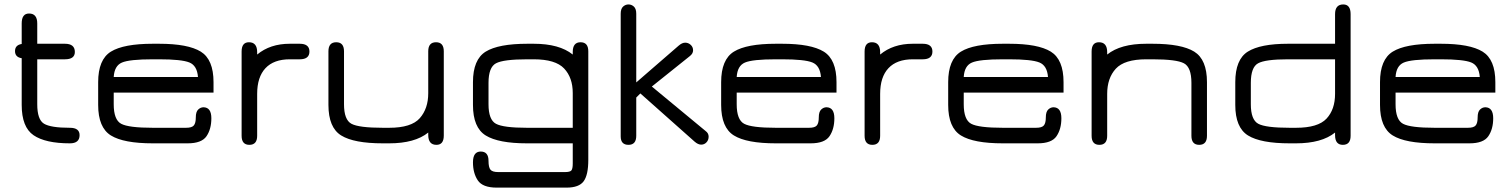

<svg xmlns="http://www.w3.org/2000/svg" viewBox="-20 -648 6835 868"><path d="M148.4 -176.8Q148.4 -107.4 178.7 -88.9Q209 -70.3 295.9 -70.3Q339.8 -70.3 339.8 -37.1Q339.8 0 295.9 0Q185.5 0 131.8 -36.6Q78.1 -73.2 78.1 -173.8V-384.8Q47.9 -389.6 47.9 -417Q47.9 -444.3 78.1 -449.2V-542Q78.1 -586.9 111.3 -586.9Q148.4 -586.9 148.4 -542V-450.2H273.4Q318.4 -450.2 318.4 -413.1Q318.4 -379.9 273.4 -379.9H148.4Z M945.3 -276.4V-229.5H494.1V-176.8Q494.1 -106.4 527.8 -88.4Q561.5 -70.3 670.9 -70.3H821.3Q847.7 -70.3 856.4 -81.1Q865.2 -91.8 865.2 -117.2Q865.2 -142.6 876 -152.8Q886.7 -163.1 900.4 -163.1Q935.5 -162.1 935.5 -113.3Q935.5 -64.5 913.6 -32.2Q891.6 0 828.1 0H670.9Q539.1 0 481.4 -35.6Q423.8 -71.3 423.8 -173.8V-276.4Q423.8 -378.9 481.4 -414.6Q539.1 -450.2 670.9 -450.2H699.2Q830.1 -450.2 887.7 -414.6Q945.3 -378.9 945.3 -276.4ZM699.2 -379.9H670.9Q565.4 -379.9 531.2 -365.2Q497.1 -350.6 494.1 -299.8H875Q871.1 -351.6 835.9 -365.7Q800.8 -379.9 699.2 -379.9Z M1290 -379.9Q1217.8 -379.9 1180.2 -339.8Q1142.6 -299.8 1142.6 -223.6V-34.2Q1142.6 6.8 1107.4 6.8Q1072.3 6.8 1072.3 -34.2V-415Q1072.3 -457 1105.5 -457Q1142.6 -457 1142.6 -412.1V-401.4Q1201.2 -450.2 1290 -450.2H1335Q1378.9 -450.2 1378.9 -415Q1378.9 -379.9 1335 -379.9Z M1739.3 -70.3Q1839.8 -70.3 1877.9 -113.8Q1916 -157.2 1916 -226.6V-416Q1916 -457 1951.2 -457Q1986.3 -457 1986.3 -416V-35.2Q1986.3 6.8 1953.1 6.8Q1916 6.8 1916 -38.1V-48.8Q1855.5 0 1739.3 0H1710.9Q1580.1 0 1522.5 -35.6Q1464.8 -71.3 1464.8 -173.8V-416Q1464.8 -457 1500 -457Q1535.2 -457 1535.2 -416V-176.8Q1535.2 -106.4 1568.8 -88.4Q1602.5 -70.3 1710.9 -70.3Z M2639.6 75.2Q2639.6 142.6 2618.7 171.4Q2597.7 200.2 2541 200.2H2225.6Q2162.1 200.2 2140.1 167.5Q2118.2 134.8 2118.2 85.9Q2118.2 37.1 2153.3 37.1Q2188.5 37.1 2188.5 79.1Q2188.5 108.4 2197.3 119.1Q2206.1 129.9 2232.4 129.9H2534.2Q2556.6 129.9 2563 122.6Q2569.3 115.2 2569.3 90.8V0H2362.3Q2233.4 0 2175.8 -35.6Q2118.2 -71.3 2118.2 -173.8V-276.4Q2118.2 -378.9 2175.8 -414.6Q2233.4 -450.2 2364.3 -450.2H2392.6Q2508.8 -450.2 2569.3 -401.4V-413.1Q2569.3 -457 2604.5 -457Q2639.6 -457 2639.6 -416ZM2362.3 -70.3H2569.3V-227.5Q2569.3 -296.9 2530.3 -338.4Q2491.2 -379.9 2392.6 -379.9H2364.3Q2255.9 -379.9 2222.2 -361.8Q2188.5 -343.8 2188.5 -273.4V-176.8Q2188.5 -106.4 2222.2 -88.4Q2255.9 -70.3 2362.3 -70.3Z M3169.9 -55.7Q3183.6 -45.9 3183.6 -30.3Q3183.6 -14.6 3173.8 -4.4Q3164.1 5.9 3149.9 5.9Q3135.7 5.9 3120.1 -7.8L2875 -225.6L2856.4 -207V-34.2Q2856.4 6.8 2821.3 6.8Q2786.1 6.8 2786.1 -31.2V-585.9Q2786.1 -608.4 2796.9 -618.2Q2807.6 -627.9 2821.3 -627.9Q2835 -627.9 2845.7 -618.2Q2856.4 -608.4 2856.4 -585.9V-275.4L3047.9 -441.4Q3063.5 -455.1 3077.6 -455.1Q3091.8 -455.1 3102.5 -445.3Q3113.3 -435.5 3113.3 -420.4Q3113.3 -405.3 3097.7 -393.6L2926.8 -256.8Z M3761.7 -276.4V-229.5H3310.5V-176.8Q3310.5 -106.4 3344.2 -88.4Q3377.9 -70.3 3487.3 -70.3H3637.7Q3664.1 -70.3 3672.9 -81.1Q3681.6 -91.8 3681.6 -117.2Q3681.6 -142.6 3692.4 -152.8Q3703.1 -163.1 3716.8 -163.1Q3752 -162.1 3752 -113.3Q3752 -64.5 3730 -32.2Q3708 0 3644.5 0H3487.3Q3355.5 0 3297.9 -35.6Q3240.2 -71.3 3240.2 -173.8V-276.4Q3240.2 -378.9 3297.9 -414.6Q3355.5 -450.2 3487.3 -450.2H3515.6Q3646.5 -450.2 3704.1 -414.6Q3761.7 -378.9 3761.7 -276.4ZM3515.6 -379.9H3487.3Q3381.8 -379.9 3347.7 -365.2Q3313.5 -350.6 3310.5 -299.8H3691.4Q3687.5 -351.6 3652.3 -365.7Q3617.2 -379.9 3515.6 -379.9Z M4106.4 -379.9Q4034.2 -379.9 3996.6 -339.8Q3959 -299.8 3959 -223.6V-34.2Q3959 6.8 3923.8 6.8Q3888.7 6.8 3888.7 -34.2V-415Q3888.7 -457 3921.9 -457Q3959 -457 3959 -412.1V-401.4Q4017.6 -450.2 4106.4 -450.2H4151.4Q4195.3 -450.2 4195.3 -415Q4195.3 -379.9 4151.4 -379.9Z M4788.1 -276.4V-229.5H4336.9V-176.8Q4336.9 -106.4 4370.6 -88.4Q4404.3 -70.3 4513.7 -70.3H4664.1Q4690.4 -70.3 4699.2 -81.1Q4708 -91.8 4708 -117.2Q4708 -142.6 4718.8 -152.8Q4729.5 -163.1 4743.2 -163.1Q4778.3 -162.1 4778.3 -113.3Q4778.3 -64.5 4756.3 -32.2Q4734.4 0 4670.9 0H4513.7Q4381.8 0 4324.2 -35.6Q4266.6 -71.3 4266.6 -173.8V-276.4Q4266.6 -378.9 4324.2 -414.6Q4381.8 -450.2 4513.7 -450.2H4542Q4672.9 -450.2 4730.5 -414.6Q4788.1 -378.9 4788.1 -276.4ZM4542 -379.9H4513.7Q4408.2 -379.9 4374 -365.2Q4339.8 -350.6 4336.9 -299.8H4717.8Q4713.9 -351.6 4678.7 -365.7Q4643.6 -379.9 4542 -379.9Z M5162.1 -379.9Q5063.5 -379.9 5024.4 -337.4Q4985.4 -294.9 4985.4 -223.6V-34.2Q4985.4 6.8 4950.2 6.8Q4915 6.8 4915 -34.2V-415Q4915 -457 4948.2 -457Q4985.4 -457 4985.4 -412.1V-401.4Q5045.9 -450.2 5162.1 -450.2H5190.4Q5321.3 -450.2 5378.9 -414.6Q5436.5 -378.9 5436.5 -276.4V-34.2Q5436.5 6.8 5401.4 6.8Q5366.2 6.8 5366.2 -34.2V-273.4Q5366.2 -343.8 5332.5 -361.8Q5298.8 -379.9 5190.4 -379.9Z M5634.8 -176.8Q5634.8 -106.4 5668.5 -88.4Q5702.1 -70.3 5810.5 -70.3H5838.9Q5938.5 -70.3 5977.1 -111.8Q6015.6 -153.3 6015.6 -223.6V-379.9H5802.7Q5700.2 -379.9 5667.5 -361.8Q5634.8 -343.8 5634.8 -273.4ZM5564.5 -276.4Q5564.5 -378.9 5621.1 -414.6Q5677.7 -450.2 5802.7 -450.2H6015.6V-584Q6015.6 -627.9 6052.7 -627.9Q6085.9 -627.9 6085.9 -584V-34.2Q6085.9 6.8 6050.8 6.8Q6015.6 6.8 6015.6 -37.1V-48.8Q5955.1 0 5838.9 0H5810.5Q5679.7 0 5622.1 -35.6Q5564.5 -71.3 5564.5 -173.8Z M6740.2 -276.4V-229.5H6289.1V-176.8Q6289.1 -106.4 6322.8 -88.4Q6356.4 -70.3 6465.8 -70.3H6616.2Q6642.6 -70.3 6651.4 -81.1Q6660.2 -91.8 6660.2 -117.2Q6660.2 -142.6 6670.9 -152.8Q6681.6 -163.1 6695.3 -163.1Q6730.5 -162.1 6730.5 -113.3Q6730.5 -64.5 6708.5 -32.2Q6686.5 0 6623 0H6465.8Q6334 0 6276.4 -35.6Q6218.8 -71.3 6218.8 -173.8V-276.4Q6218.8 -378.9 6276.4 -414.6Q6334 -450.2 6465.8 -450.2H6494.1Q6625 -450.2 6682.6 -414.6Q6740.2 -378.9 6740.2 -276.4ZM6494.1 -379.9H6465.8Q6360.4 -379.9 6326.2 -365.2Q6292 -350.6 6289.1 -299.8H6669.9Q6666 -351.6 6630.9 -365.7Q6595.7 -379.9 6494.1 -379.9Z"/></svg>

Font: Jura
Style: DemiBold
Weight: 600
Version: Version 2.5